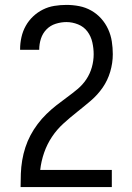

<svg xmlns="http://www.w3.org/2000/svg" viewBox="-20 -763 540 783"><path d="M64 0V-1Q64 -28 65 -55Q66 -82 70.5 -109Q75 -136 83.5 -162Q92 -188 104.5 -211.5Q117 -235 133.5 -257Q150 -279 169.5 -298Q189 -317 210 -333.5Q231 -350 253 -366Q275 -382 296 -399.5Q317 -417 332 -439.5Q347 -462 354.5 -488.5Q362 -515 362 -542Q362 -566 356.5 -590.5Q351 -615 336.5 -634.5Q322 -654 298.5 -663.5Q275 -673 251 -673Q229 -673 207 -666Q185 -659 169.5 -643Q154 -627 147 -605.5Q140 -584 140 -561V-560H62V-563Q62 -587 67.5 -611.5Q73 -636 85 -657.5Q97 -679 115 -696Q133 -713 155 -724Q177 -735 201.5 -739Q226 -743 251 -743Q277 -743 303 -738Q329 -733 352 -720Q375 -707 392.5 -687.5Q410 -668 421 -644Q432 -620 436 -594Q440 -568 440 -542Q440 -506 429.5 -470.5Q419 -435 398.5 -405.5Q378 -376 350.5 -352.5Q323 -329 294.5 -306.5Q266 -284 239 -259.5Q212 -235 192 -205Q172 -175 160 -140.5Q148 -106 144 -70H436V0Z"/></svg>

Font: Iosevka Web
Style: Regular
Weight: 400
Monospace: yes
Designer: Belleve Invis
Foundry: Belleve Invis
Version: Version 28.0.3; ttfautohint (v1.8.3)